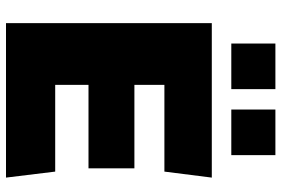

<svg xmlns="http://www.w3.org/2000/svg" viewBox="-169 -769 938 640"><g transform="rotate(90 300.0 -449.0)"><path d="M277 -751V-898H125V-751ZM497 -751V-898H345V-751ZM552 -528 572 -686H57V0H572L552 -164H263V-275H541V-428H263V-528Z"/></g></svg>

Font: Chivo Light
Style: Bold
Weight: 900
Designer: Hector Gatti
Foundry: Omnibus-Type
Version: Version 1.003;PS 001.003;hotconv 1.0.70;makeotf.lib2.5.58329